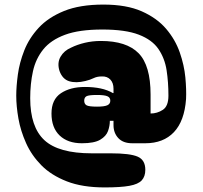

<svg xmlns="http://www.w3.org/2000/svg" viewBox="-20 -764 886 839"><path d="M338 -138Q276 -138 240.5 -172Q205 -206 205 -268Q205 -329 246 -356.5Q287 -384 351 -384Q389 -384 419.5 -377.5Q450 -371 474 -357L476 -358V-376Q476 -402 462 -416.5Q448 -431 425 -430Q404 -430 389 -422.5Q374 -415 353 -410Q312 -400 282.5 -409Q253 -418 240 -454Q229 -489 244.5 -516Q260 -543 291 -556Q317 -569 350.5 -577Q384 -585 421 -585Q533 -585 585.5 -531.5Q638 -478 638 -351V-268Q667 -268 691.5 -284Q716 -300 716 -346Q716 -405 708 -457Q700 -509 672.5 -549.5Q645 -590 586.5 -612.5Q528 -635 427 -635Q326 -635 264 -612Q202 -589 169 -548Q136 -507 124 -452.5Q112 -398 112 -335Q112 -209 174 -151.5Q236 -94 381 -94H464Q548 -94 581.5 -79.5Q615 -65 615 -22Q615 7 599.5 24Q584 41 545.5 48Q507 55 437 55Q340 55 272 28.5Q204 2 161 -41.5Q118 -85 94 -138.5Q70 -192 60.5 -246Q51 -300 51 -346Q51 -386 58 -438Q65 -490 86 -543.5Q107 -597 149 -642.5Q191 -688 260 -716Q329 -744 432 -744Q533 -744 599.5 -714.5Q666 -685 706 -638Q746 -591 765.5 -535Q785 -479 790 -425.5Q795 -372 793 -331Q786 -235 740 -186.5Q694 -138 615 -138H558Q518 -138 497 -160.5Q476 -183 476 -217V-236H460Q460 -214 452 -191.5Q444 -169 418 -153.5Q392 -138 338 -138ZM348 -324Q348 -310 358 -304Q368 -298 404 -298Q436 -298 449 -304Q462 -310 462 -324Q462 -338 449 -343.5Q436 -349 404 -349Q368 -349 358 -343.5Q348 -338 348 -324Z"/></svg>

Font: Bagel Fat One
Style: Regular
Weight: 400
Designer: Kyung-won Kim
Foundry: JAMO
Version: Version 1.000; ttfautohint (v1.8.4.7-5d5b);gftools[0.9.28]